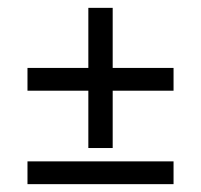

<svg xmlns="http://www.w3.org/2000/svg" viewBox="-20 -469 512 489"><path d="M205 -238H50V-296H205V-449H267V-296H422V-238H267V-92H205ZM422 -58V0H50V-58Z"/></svg>

Font: Bigshot One
Style: Regular
Weight: 400
Designer: Gesine Todt
Foundry: Gesine Todt
Version: Version 1.000